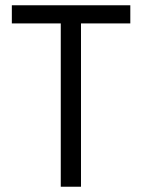

<svg xmlns="http://www.w3.org/2000/svg" viewBox="-20 -708 537 728"><path d="M210.4 0V-619.2H24.9V-688H474.1V-619.2H287.1V0Z"/></svg>

Font: Saira Thin SemiCondensed
Style: Regular
Weight: 100
Width: 4
Version: Version 1.101